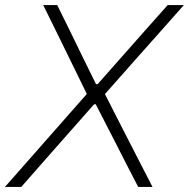

<svg xmlns="http://www.w3.org/2000/svg" viewBox="-30 -733 742 753"><path d="M-10.5 0Q31.5 -47.5 75 -97Q119 -147 166.5 -201L310.5 -364.5L244.5 -499.5Q219.5 -549.5 194.5 -601.5Q169 -653 139.5 -713H194.5Q220 -661 244.5 -611.5Q269 -561.5 290.5 -517L346.5 -403H353L455.5 -519Q495.5 -564 539.5 -614L627.5 -713H691Q642 -657.5 597.5 -607.5Q552.5 -557 513 -512.5L381.5 -364L455 -220Q485 -161.5 512 -109Q539 -56.5 568 0H512Q486 -50 462.2 -96.2Q438.5 -142.5 417 -185L345.5 -324H339L214.5 -183Q175.5 -138.5 136.8 -94.8Q98 -51 53.5 0Z"/></svg>

Font: Heraclito ExtraLight
Style: Italic
Weight: 200
Italic angle: -12°
Designer: Kostas Bartsokas (font) & Cristiano Sobral (main changes)
Foundry: Kostas Bartsokas (font) & Cristiano Sobral (main changes)
Version: Version 1.00;July 8, 2020;FontCreator 13.0.0.2655 64-bit